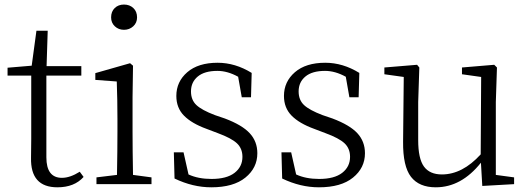

<svg xmlns="http://www.w3.org/2000/svg" viewBox="-20 -797 2289 831"><path d="M325.2 -53.7 341.8 -31.2Q301.8 13.7 228.5 13.7Q111.3 13.7 114.3 -114.3Q114.3 -124 114.7 -149.9Q115.2 -175.8 115.2 -196.3V-469.7H12.7V-503.9L117.2 -512.7L137.7 -664.1H186.5L181.6 -510.7H332V-469.7H180.7V-116.2Q180.7 -27.3 248 -27.3Q283.2 -27.3 325.2 -53.7Z M460.9 -721.7Q460.9 -747.1 476.6 -762.2Q492.2 -777.3 516.6 -777.3Q541 -777.3 557.1 -762.2Q573.2 -747.1 573.2 -721.7Q573.2 -698.2 556.6 -683.1Q540 -668 516.6 -668Q493.2 -668 477.1 -683.1Q460.9 -698.2 460.9 -721.7ZM555.7 -40 635.7 -29.3V0H397.5V-29.3L486.3 -40Q488.3 -149.4 488.3 -226.6V-282.2Q488.3 -365.2 485.4 -444.3L392.6 -451.2V-480.5L543 -523.4L555.7 -512.7L553.7 -376V-226.6Q553.7 -149.4 555.7 -40Z M910.2 -298.8 953.1 -284.2Q1028.3 -255.9 1061 -220.2Q1093.8 -184.6 1093.8 -133.8Q1093.8 -70.3 1042 -28.3Q990.2 13.7 894.5 13.7Q814.5 13.7 735.4 -24.4L732.4 -137.7H774.4L795.9 -42Q837.9 -22.5 895.5 -22.5Q960.9 -22.5 995.1 -48.8Q1029.3 -75.2 1029.3 -118.2Q1029.3 -154.3 1005.4 -176.8Q981.4 -199.2 922.9 -220.7L874 -239.3Q809.6 -262.7 776.4 -296.4Q743.2 -330.1 743.2 -381.8Q743.2 -443.4 790.5 -484.4Q837.9 -525.4 921.9 -525.4Q998 -525.4 1069.3 -481.4L1066.4 -376H1026.4L1010.7 -464.8Q964.8 -490.2 920.9 -490.2Q865.2 -490.2 835.9 -465.8Q806.6 -441.4 806.6 -401.4Q806.6 -364.3 830.1 -342.3Q853.5 -320.3 910.2 -298.8Z M1376 -298.8 1418.9 -284.2Q1494.1 -255.9 1526.9 -220.2Q1559.6 -184.6 1559.6 -133.8Q1559.6 -70.3 1507.8 -28.3Q1456.1 13.7 1360.4 13.7Q1280.3 13.7 1201.2 -24.4L1198.2 -137.7H1240.2L1261.7 -42Q1303.7 -22.5 1361.3 -22.5Q1426.8 -22.5 1460.9 -48.8Q1495.1 -75.2 1495.1 -118.2Q1495.1 -154.3 1471.2 -176.8Q1447.3 -199.2 1388.7 -220.7L1339.8 -239.3Q1275.4 -262.7 1242.2 -296.4Q1209 -330.1 1209 -381.8Q1209 -443.4 1256.3 -484.4Q1303.7 -525.4 1387.7 -525.4Q1463.9 -525.4 1535.2 -481.4L1532.2 -376H1492.2L1476.6 -464.8Q1430.7 -490.2 1386.7 -490.2Q1331.1 -490.2 1301.8 -465.8Q1272.5 -441.4 1272.5 -401.4Q1272.5 -364.3 1295.9 -342.3Q1319.3 -320.3 1376 -298.8Z M2126 -40 2205.1 -29.3V0L2067.4 7.8L2061.5 -92.8Q1976.6 13.7 1866.2 13.7Q1793.9 13.7 1758.8 -31.7Q1723.6 -77.1 1724.6 -183.6L1727.5 -463.9L1643.6 -475.6V-504.9L1785.2 -516.6L1794.9 -504.9L1790 -355.5V-190.4Q1790 -110.4 1814.9 -76.2Q1839.8 -42 1892.6 -42Q1981.4 -42 2060.5 -128.9L2062.5 -463.9L1979.5 -475.6V-504.9L2119.1 -516.6L2130.9 -504.9L2126 -355.5Z"/></svg>

Font: GenYoMin TW TTF Light
Style: Regular
Weight: 300
Version: Version 1.300